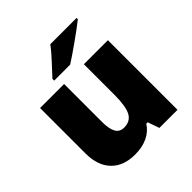

<svg xmlns="http://www.w3.org/2000/svg" viewBox="-205 -918 1079 1079"><g transform="rotate(-45 335.0 -378.0)"><path d="M460 0 436 -68.8H424.8Q400.9 -30.8 358.2 -10.5Q315.4 9.8 257.8 9.8Q166.5 9.8 115.7 -43.2Q64.9 -96.2 64.9 -192.9V-553.2H255.9V-251Q255.9 -196.8 271.2 -168.9Q286.6 -141.1 321.8 -141.1Q371.1 -141.1 392.1 -179.9Q413.1 -218.8 413.1 -311V-553.2H604V0ZM230 -606V-620.1Q305.2 -700.7 325.4 -724.1Q345.7 -747.6 358.9 -766.1H567.9V-755.9Q528.8 -724.6 460.4 -676.3Q392.1 -627.9 356.9 -606Z"/></g></svg>

Font: TypoPRO Open Sans
Style: Regular
Weight: 800
Foundry: Ascender Corporation
Version: Version 1.10